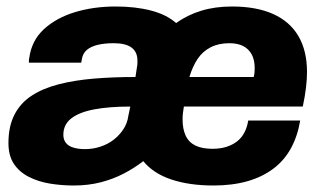

<svg xmlns="http://www.w3.org/2000/svg" viewBox="-20 -559 996 591"><path d="M207 12Q169 12 133 6Q97 0 68 -15Q39 -30 22.5 -55Q6 -80 6 -119Q6 -170 24.5 -206Q43 -242 77.5 -264.5Q112 -287 160.5 -299.5Q209 -312 268.5 -317Q328 -322 397 -322L402 -355Q403 -360 403 -364.5Q403 -369 403 -373Q403 -399 385 -412.5Q367 -426 330 -426Q302 -426 281 -421Q260 -416 247.5 -405.5Q235 -395 232 -377L230 -366H69Q69 -369 69 -373Q69 -377 70 -380Q77 -434 115 -469Q153 -504 210.5 -521.5Q268 -539 336 -539Q397 -539 445 -526.5Q493 -514 522 -488Q557 -513 599.5 -526Q642 -539 694 -539Q769 -539 820.5 -516Q872 -493 898.5 -448Q925 -403 925 -337Q925 -316 922 -290Q919 -264 912 -231H546Q544 -220 543 -210.5Q542 -201 542 -191Q542 -162 551.5 -141.5Q561 -121 581.5 -111Q602 -101 634 -101Q658 -101 677 -107Q696 -113 710 -124Q724 -135 732.5 -151.5Q741 -168 744 -188H904Q896 -140 875.5 -102.5Q855 -65 821 -39.5Q787 -14 741 -1Q695 12 637 12Q563 12 507.5 -6.5Q452 -25 421 -63Q394 -42 361.5 -25Q329 -8 290.5 2Q252 12 207 12ZM241 -100Q266 -100 289 -107.5Q312 -115 330 -129Q348 -143 360 -161.5Q372 -180 375 -202L381 -231Q317 -231 271 -222.5Q225 -214 200 -195Q175 -176 175 -144Q175 -129 183 -119Q191 -109 206.5 -104.5Q222 -100 241 -100ZM563 -322H761Q763 -330 763.5 -337Q764 -344 764 -349Q764 -375 754.5 -392Q745 -409 728 -417.5Q711 -426 686 -426Q653 -426 628.5 -413.5Q604 -401 588.5 -378Q573 -355 563 -322Z"/></svg>

Font: Archivo SemiBold ExtraBold
Style: Italic
Weight: 800
Italic angle: -10°
Version: Version 2.001